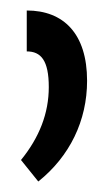

<svg xmlns="http://www.w3.org/2000/svg" viewBox="-20 -782 196 366"><path d="M31 -762V-684C58 -684 73 -667 73 -616C73 -566 55 -520 20 -477L53 -436C113 -484 146 -552 146 -628C146 -718 101 -762 31 -762Z"/></svg>

Font: Noto Sans Armenian ExtraCondensed
Style: Regular
Weight: 400
Width: 2
Designer: Monotype Design Team
Foundry: Monotype Imaging Inc.
Version: Version 2.008